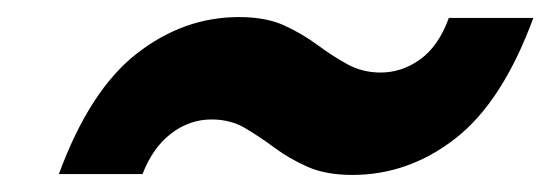

<svg xmlns="http://www.w3.org/2000/svg" viewBox="-20 -463 654 225"><path d="M49 -259Q85 -357 140 -400Q195 -443 260 -443Q292 -443 313.5 -433Q335 -423 352.5 -410Q370 -397 387.5 -387.5Q405 -378 426 -378Q451 -378 472.5 -393.5Q494 -409 506 -442H605Q569 -344 514 -301Q459 -258 393 -258Q362 -258 340.5 -267.5Q319 -277 301.5 -290Q284 -303 267 -313Q250 -323 228 -323Q202 -323 180.5 -306.5Q159 -290 147 -259Z"/></svg>

Font: Albert Sans
Style: Bold Italic
Weight: 700
Italic angle: -11.25°
Designer: Andreas Rasmussen
Foundry: a.Foundry
Version: Version 1.025